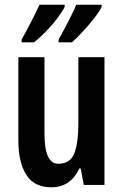

<svg xmlns="http://www.w3.org/2000/svg" viewBox="-20 -786 524 816"><path d="M424 -543V0H336L323 -70H317Q280 10 198 10Q125 10 91.5 -43.5Q58 -97 58 -189V-543H169V-219Q169 -90 227 -90Q278 -90 295.5 -133.5Q313 -177 313 -262V-543ZM412 -757Q402 -736 379.5 -707.5Q357 -679 331.5 -651.5Q306 -624 286 -606H229V-618Q252 -659 274 -702Q296 -745 304 -766H412ZM255 -757Q244 -735 223.5 -708Q203 -681 177 -654Q151 -627 125 -606H72V-618Q96 -661 117 -702.5Q138 -744 148 -766H255Z"/></svg>

Font: Noto Sans Lao UI ExtCond SemBd
Style: Regular
Weight: 600
Width: 2
Designer: Monotype Design Team
Foundry: Monotype Imaging Inc.
Version: Version 2.000; ttfautohint (v1.8.4.7-5d5b)